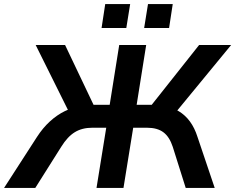

<svg xmlns="http://www.w3.org/2000/svg" viewBox="-48 -927 1160 947"><path d="M-28 0 134 -251Q163 -296 198 -328Q233 -360 272 -379Q311 -398 355 -404L296 -367L128 -705H273L422 -392L403 -410H493L540 -705H673L626 -410H714L686 -392L934 -705H1092L814 -367L758 -404Q801 -398 833.5 -378.5Q866 -359 889 -327.5Q912 -296 926 -252L1011 0H868L804 -203Q788 -252 758 -274.5Q728 -297 677 -297H609L561 0H428L476 -297H407Q357 -297 321 -275Q285 -253 254 -203L126 0ZM663 -789 682 -907H804L786 -789ZM453 -789 471 -907H594L575 -789Z"/></svg>

Font: Nunito Sans 8pt
Style: Bold Italic
Weight: 700
Italic angle: -9°
Version: Version 3.101;gftools[0.9.27]